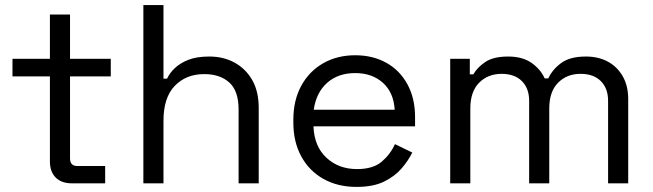

<svg xmlns="http://www.w3.org/2000/svg" viewBox="-20 -720 2565 754"><path d="M263 0Q221 0 198.5 -23Q176 -46 176 -86V-420H29V-489H176V-663H255V-489H415V-420H255V-98Q255 -68 284 -68H393V0Z M543 0V-700H622V-411H636Q646 -433 666.5 -452.5Q687 -472 719.5 -485Q752 -498 802 -498Q857 -498 900.5 -474.5Q944 -451 970 -406.5Q996 -362 996 -296V0H917V-290Q917 -363 880.5 -396Q844 -429 782 -429Q711 -429 666.5 -383Q622 -337 622 -246V0Z M1380 14Q1306 14 1250 -17.5Q1194 -49 1163 -106Q1132 -163 1132 -238V-250Q1132 -326 1163 -383Q1194 -440 1249 -471.5Q1304 -503 1375 -503Q1444 -503 1497 -473.5Q1550 -444 1580 -389Q1610 -334 1610 -260V-224H1211Q1214 -145 1262 -100.5Q1310 -56 1382 -56Q1445 -56 1479 -85Q1513 -114 1531 -154L1599 -121Q1584 -90 1557.5 -59Q1531 -28 1488.5 -7Q1446 14 1380 14ZM1212 -289H1530Q1526 -357 1483.5 -395Q1441 -433 1375 -433Q1308 -433 1265 -395Q1222 -357 1212 -289Z M1748 0V-489H1825V-428H1839Q1853 -454 1885 -476Q1917 -498 1975 -498Q2032 -498 2067.5 -473Q2103 -448 2119 -412H2133Q2150 -448 2184.5 -473Q2219 -498 2281 -498Q2330 -498 2367 -478Q2404 -458 2425.5 -420.5Q2447 -383 2447 -331V0H2368V-324Q2368 -373 2339.5 -401.5Q2311 -430 2260 -430Q2206 -430 2171.5 -395Q2137 -360 2137 -294V0H2058V-324Q2058 -373 2029.5 -401.5Q2001 -430 1950 -430Q1896 -430 1861.5 -395Q1827 -360 1827 -294V0Z"/></svg>

Font: Space Grotesk
Style: Regular
Weight: 400
Designer: Florian Karsten
Foundry: Florian Karsten
Version: Version 2.000